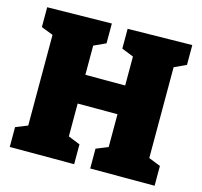

<svg xmlns="http://www.w3.org/2000/svg" viewBox="-103 -823 985 936"><g transform="rotate(15 389.5 -355.0)"><path d="M24 0V-100L109 -134L84 -95V-610L116 -569L24 -605V-705L349 -710V-610L260 -569L289 -611V-405L259 -435H520L490 -405V-610L520 -569L430 -605V-705L755 -710V-610L669 -570L695 -611V-95L669 -134L755 -100V0H430V-100L514 -134L490 -95V-320L520 -290H259L289 -320V-95L265 -134L349 -100V0Z"/></g></svg>

Font: Bitter Thin Black
Style: Regular
Weight: 900
Version: Version 3.020